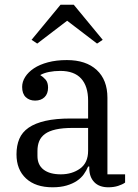

<svg xmlns="http://www.w3.org/2000/svg" viewBox="-20 -783 586 815"><path d="M203 12Q131 12 90.5 -25.5Q50 -63 50 -128Q50 -165 62 -193.5Q74 -222 101.5 -241Q129 -260 173 -270Q217 -280 280 -280H354V-356Q354 -417 324.5 -449.5Q295 -482 236 -482Q210 -482 188 -477.5Q166 -473 152 -465V-463Q163 -457 173.5 -445Q184 -433 184 -411Q184 -385 169 -370.5Q154 -356 129 -356Q105 -356 89.5 -370.5Q74 -385 74 -414Q74 -436 87 -456.5Q100 -477 124 -493Q148 -509 183.5 -518.5Q219 -528 264 -528Q345 -528 390.5 -486Q436 -444 436 -368V-43H511V-8Q500 0 481.5 6Q463 12 440 12Q401 12 380 -10Q359 -32 359 -69V-76H354Q347 -59 335.5 -43Q324 -27 306 -15Q288 -3 262.5 4.5Q237 12 203 12ZM238 -43Q286 -43 320 -67.5Q354 -92 354 -143V-240H289Q246 -240 217 -233.5Q188 -227 171 -214.5Q154 -202 146.5 -184Q139 -166 139 -142V-121Q139 -83 165 -63Q191 -43 238 -43ZM114 -614 237 -763H293L416 -614L392 -598L265 -695L138 -598Z"/></svg>

Font: IBM Plex Serif
Style: Regular
Weight: 400
Designer: Mike Abbink, Paul van der Laan, Pieter van Rosmalen
Foundry: Bold Monday
Version: Version 2.6